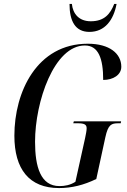

<svg xmlns="http://www.w3.org/2000/svg" viewBox="-20 -945 647 975"><path d="M434 -783C513 -783 557 -844 572 -925H560C540 -874 510 -837 441 -837C381 -837 350 -875 345 -925H333C333 -838 362 -783 434 -783ZM280 10C344 10 405 -5 469 -36L515 -248C529 -313 546 -319 581 -319H593L595 -329H355L352 -319H375C407 -319 420 -313 420 -294C420 -280 416 -264 412 -243L363 -22C337 -5 309 0 282 0C186 0 158 -98 158 -225C158 -429 255 -714 411 -714C480 -714 504 -648 504 -539C555 -539 596 -565 596 -606C596 -673 536 -723 426 -723C167 -723 53 -478 53 -256C53 -86 128 10 280 10Z"/></svg>

Font: Noto Serif Display ExtraCondensed Medium
Style: Italic
Weight: 500
Width: 2
Italic angle: -12°
Designer: Monotype Design Team
Foundry: Monotype Imaging Inc.
Version: Version 2.009